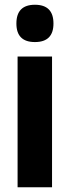

<svg xmlns="http://www.w3.org/2000/svg" viewBox="-20 -788 294 808"><path d="M127 -768Q205 -768 205 -689Q205 -611 127 -611Q49 -611 49 -689Q49 -768 127 -768ZM199 -550V0H54V-550Z"/></svg>

Font: Noto Sans Thai ExtCond ExtBd
Style: Regular
Weight: 800
Width: 2
Designer: Monotype Design Team
Foundry: Monotype Imaging Inc.
Version: Version 2.002; ttfautohint (v1.8.4.7-5d5b)